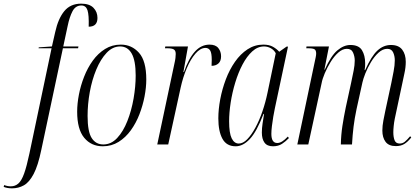

<svg xmlns="http://www.w3.org/2000/svg" viewBox="-151 -790 2292 1050"><path d="M-85 240Q-111 240 -131 232L-128 222Q-111 229 -92 229Q-68 229 -50.5 213.5Q-33 198 -19 159Q-5 120 10 49L131 -526H60L61 -531L133 -536L151 -615Q167 -688 200.5 -729Q234 -770 293 -770Q338 -770 360 -747.5Q382 -725 382 -692Q382 -644 334 -644Q336 -708 327.5 -734Q319 -760 294 -760Q262 -760 245.5 -728.5Q229 -697 219 -648L195 -536H278L276 -526H193L75 29Q57 116 33 161.5Q9 207 -20.5 223.5Q-50 240 -85 240Z M411 10Q348 10 309.5 -36.5Q271 -83 271 -179Q271 -223 280.5 -272.5Q290 -322 309 -370.5Q328 -419 356.5 -458.5Q385 -498 423.5 -522Q462 -546 510 -546Q569 -546 609 -501.5Q649 -457 649 -355Q649 -312 639.5 -262.5Q630 -213 611.5 -165Q593 -117 564.5 -77.5Q536 -38 497.5 -14Q459 10 411 10ZM414 0Q457 0 490 -35.5Q523 -71 545.5 -128Q568 -185 579.5 -251Q591 -317 591 -377Q591 -459 569 -497.5Q547 -536 506 -536Q465 -536 432 -501Q399 -466 375.5 -409.5Q352 -353 340 -286.5Q328 -220 328 -156Q328 -70 350.5 -35Q373 0 414 0Z M803 -443Q807 -460 808.5 -473Q810 -486 810 -495Q810 -514 799 -520Q788 -526 765 -526H751L753 -536H877L852 -396H855Q880 -469 914.5 -507.5Q949 -546 995 -546Q1028 -546 1043 -527Q1058 -508 1058 -482Q1058 -456 1043.5 -443Q1029 -430 1006 -430Q1006 -440 1006.5 -447.5Q1007 -455 1007 -462Q1007 -501 998 -514.5Q989 -528 973 -528Q945 -528 918 -497Q891 -466 870 -416Q849 -366 837 -311L769 0H709Z M1138 10Q1088 10 1065.5 -31Q1043 -72 1043 -143Q1043 -192 1053.5 -247.5Q1064 -303 1084 -356Q1104 -409 1134 -452Q1164 -495 1203 -520.5Q1242 -546 1289 -546Q1321 -546 1342 -534Q1363 -522 1376 -507L1416 -535H1424L1352 -197Q1348 -178 1343.5 -152Q1339 -126 1336 -100.5Q1333 -75 1333 -58Q1333 -8 1365 -8Q1379 -8 1393 -17Q1407 -26 1423 -43L1429 -35Q1412 -17 1391.5 -3.5Q1371 10 1342 10Q1310 10 1295.5 -10Q1281 -30 1281 -65Q1281 -89 1285 -115Q1289 -141 1293 -167H1290Q1253 -70 1215.5 -30Q1178 10 1138 10ZM1155 -5Q1178 -5 1201 -28.5Q1224 -52 1245.5 -91.5Q1267 -131 1284 -180.5Q1301 -230 1312 -283L1357 -499Q1347 -517 1329.5 -526.5Q1312 -536 1293 -536Q1258 -536 1228.5 -509Q1199 -482 1175.5 -437.5Q1152 -393 1135.5 -338.5Q1119 -284 1110.5 -229Q1102 -174 1102 -127Q1102 -62 1116 -33.5Q1130 -5 1155 -5Z M2014 9Q1975 9 1957.5 -14.5Q1940 -38 1940 -76Q1940 -102 1945.5 -130.5Q1951 -159 1956 -183L1989 -336Q1995 -366 2001.5 -399.5Q2008 -433 2008 -460Q2008 -484 1999 -503.5Q1990 -523 1967 -523Q1942 -523 1919 -502Q1896 -481 1877.5 -450Q1859 -419 1847 -388.5Q1835 -358 1831 -339L1799 -194Q1788 -142 1782.5 -97Q1777 -52 1774 0H1713Q1714 -52 1721.5 -101Q1729 -150 1740 -203L1769 -336Q1777 -374 1783 -404Q1789 -434 1789 -459Q1789 -481 1780 -502Q1771 -523 1746 -523Q1722 -523 1699 -502.5Q1676 -482 1657 -451Q1638 -420 1625 -389Q1612 -358 1608 -336L1535 0H1475L1570 -451Q1573 -465 1575.5 -477Q1578 -489 1578 -497Q1578 -515 1569 -520.5Q1560 -526 1535 -526H1524L1525 -536H1648L1623 -409H1625Q1659 -485 1694 -514.5Q1729 -544 1765 -544Q1811 -544 1828.5 -515.5Q1846 -487 1846 -444Q1846 -436 1845.5 -426.5Q1845 -417 1843 -407H1846Q1880 -483 1913 -513.5Q1946 -544 1987 -544Q2029 -544 2048.5 -518.5Q2068 -493 2068 -452Q2068 -421 2060.5 -388Q2053 -355 2048 -329L2008 -141Q2004 -121 2002 -101Q2000 -81 2000 -67Q2000 -40 2007 -22.5Q2014 -5 2035 -5Q2051 -5 2063.5 -15.5Q2076 -26 2092 -45L2098 -38Q2078 -13 2059 -2Q2040 9 2014 9Z"/></svg>

Font: Noto Serif Display ExtraCondensed Light
Style: Italic
Weight: 300
Width: 2
Italic angle: -12°
Designer: Monotype Design Team
Foundry: Monotype Imaging Inc.
Version: Version 2.009